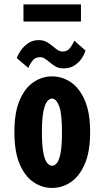

<svg xmlns="http://www.w3.org/2000/svg" viewBox="-20 -870 490 900"><path d="M224 11Q177.5 11 137.2 -16Q97 -43 72.2 -100.8Q47.5 -158.5 47.5 -251Q47.5 -343 72.2 -400.5Q97 -458 137.2 -485Q177.5 -512 224 -512Q271 -512 311.5 -485Q352 -458 377.2 -400.5Q402.5 -343 402.5 -251Q402.5 -158.5 377.2 -100.8Q352 -43 311.5 -16Q271 11 224 11ZM224 -93Q236.5 -93 247 -106Q257.5 -119 264 -153.2Q270.5 -187.5 270.5 -251Q270.5 -341 256.5 -374.5Q242.5 -408 224 -408Q211.5 -408 200.8 -394.2Q190 -380.5 183.2 -346.2Q176.5 -312 176.5 -251Q176.5 -188 183.2 -153.8Q190 -119.5 201 -106.2Q212 -93 224 -93ZM278 -549.5Q254.5 -549.5 239 -559.2Q223.5 -569 211 -579.5Q200.5 -588.5 190.2 -595.2Q180 -602 167.5 -602Q144 -602 130.8 -583.8Q117.5 -565.5 113 -551.5L59 -597Q62 -609.5 75 -629.8Q88 -650 109.8 -666Q131.5 -682 161 -682Q184 -682 200 -672.5Q216 -663 229 -652Q240 -642.5 250.5 -635.5Q261 -628.5 274.5 -628.5Q296.5 -628.5 309.8 -647Q323 -665.5 328 -679.5L380.5 -633.5Q377.5 -619.5 365.2 -599.8Q353 -580 331.5 -564.8Q310 -549.5 278 -549.5ZM90 -769V-849.5H359.5V-769Z"/></svg>

Font: Trispace Condensed SemiBold
Style: Regular
Weight: 600
Width: 3
Designer: Tyler Finck
Foundry: Etcetera Type Company
Version: Version 1.210; ttfautohint (v1.8.3)